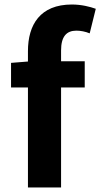

<svg xmlns="http://www.w3.org/2000/svg" viewBox="-20 -832 445 852"><path d="M104 0H251V-444H356V-560H251V-608C251 -670 275 -696 319 -696C337 -696 359 -692 378 -684L405 -793C380 -802 342 -812 299 -812C158 -812 104 -722 104 -605V-559L29 -553V-444H104Z"/></svg>

Font: Source Han Sans JP
Style: Bold
Weight: 700
Designer: Ryoko NISHIZUKA 西塚涼子 (kana, bopomofo & ideographs); Paul D. Hunt (Latin, Greek & Cyrillic); Sandoll Communications 산돌커뮤니
Foundry: Adobe
Version: Version 2.002;hotconv 1.0.116;makeotfexe 2.5.65601